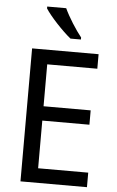

<svg xmlns="http://www.w3.org/2000/svg" viewBox="-62 -986 624 1027"><g transform="rotate(5 250.0 -472.0)"><path d="M251 -944H149V-934C173 -895 244 -819 288 -784H344V-795C314 -832 272 -898 251 -944ZM445 0V-78H176V-334H429V-411H176V-636H445V-714H88V0Z"/></g></svg>

Font: Noto Sans Malayalam SemiCondensed
Style: Regular
Weight: 400
Width: 4
Designer: Jelle Bosma - Monotype Design Team
Foundry: Monotype Imaging Inc.
Version: Version 2.104